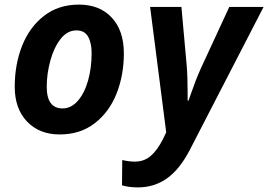

<svg xmlns="http://www.w3.org/2000/svg" viewBox="-20 -574 1165 834"><path d="M44 -197Q44 -294 76 -375Q108 -456 171 -505Q234 -554 323 -554Q413 -554 465.5 -497.5Q518 -441 518 -342Q518 -248 486.5 -168Q455 -88 392 -39Q329 10 239 10Q151 10 97.5 -46Q44 -102 44 -197ZM378 -343Q378 -388 362.5 -415Q347 -442 312 -442Q272 -442 243 -404.5Q214 -367 198.5 -310Q183 -253 183 -197Q183 -103 252 -103Q289 -103 318 -136Q347 -169 362.5 -224Q378 -279 378 -343ZM510 231 511 121Q539 128 566 128Q606 128 634.5 103.5Q663 79 687 32L702 1L632 -544H768L791 -289Q795 -240 795 -169V-137H799L808 -163Q830 -227 852 -276L976 -544H1125L803 80Q760 162 705 201Q650 240 579 240Q539 240 510 231Z"/></svg>

Font: Noto Sans Display
Style: Bold Italic
Weight: 700
Italic angle: -12°
Designer: Monotype Design team
Foundry: Monotype Imaging Inc.
Version: Version 1.000